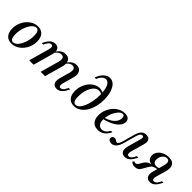

<svg xmlns="http://www.w3.org/2000/svg" viewBox="199 -1662 2704 2704"><g transform="rotate(45 1551.0 -310.0)"><path d="M184.7 11.3Q118.5 11.3 81.5 -30.6Q44.4 -72.6 44.4 -148.4Q44.4 -204 63.3 -254.4Q82.3 -304.8 115.7 -343.5Q149.2 -382.3 192.3 -404.4Q235.5 -426.6 283.1 -426.6Q349.2 -426.6 386.3 -384.3Q423.4 -341.9 423.4 -266.9Q423.4 -211.3 404.4 -160.9Q385.5 -110.5 352 -71.8Q318.5 -33.1 275.4 -10.9Q232.3 11.3 184.7 11.3ZM189.5 -17.7Q211.3 -17.7 232.7 -33.1Q254 -48.4 273 -75Q291.9 -101.6 306 -136.3Q320.2 -171 328.2 -210.5Q336.3 -250 336.3 -290.3Q336.3 -343.5 321.8 -370.6Q307.3 -397.6 279 -397.6Q257.3 -397.6 235.5 -382.3Q213.7 -366.9 195.2 -340.3Q176.6 -313.7 162.5 -279Q148.4 -244.4 140.3 -204.8Q132.3 -165.3 132.3 -125Q132.3 -71.8 146.8 -44.8Q161.3 -17.7 189.5 -17.7Z M1086.3 11.3Q1050.8 11.3 1030.6 -5.6Q1010.5 -22.6 1006 -53.6Q1001.6 -84.7 1012.1 -123.4L1054.8 -274.2Q1069.4 -326.6 1058.9 -353.6Q1048.4 -380.6 1012.9 -380.6Q985.5 -380.6 961.3 -363.7Q937.1 -346.8 916.9 -312.9L913.7 -331.5Q940.3 -379 975.4 -402.8Q1010.5 -426.6 1052.4 -426.6Q1091.9 -426.6 1116.1 -406.9Q1140.3 -387.1 1146.8 -351.2Q1153.2 -315.3 1140.3 -267.7L1095.2 -106.5Q1085.5 -72.6 1091.5 -53.6Q1097.6 -34.7 1119.4 -34.7Q1137.9 -34.7 1153.6 -48.4Q1169.4 -62.1 1183.9 -89.5L1199.2 -118.5H1228.2L1210.5 -83.9Q1195.2 -55.6 1177 -34.3Q1158.9 -12.9 1136.7 -0.8Q1114.5 11.3 1086.3 11.3ZM530.6 0 616.9 -308.9Q626.6 -341.9 620.6 -361.7Q614.5 -381.5 592.7 -381.5Q575 -381.5 558.9 -367.3Q542.7 -353.2 528.2 -325.8L512.9 -296.8H483.9L501.6 -331.5Q516.9 -360.5 535.1 -381.5Q553.2 -402.4 575.4 -414.5Q597.6 -426.6 625.8 -426.6Q661.3 -426.6 681.5 -409.7Q701.6 -392.7 706 -362.1Q710.5 -331.5 700 -291.9L617.7 0ZM758.9 0 835.5 -274.2Q850.8 -327.4 839.9 -354Q829 -380.6 794.4 -380.6Q766.9 -380.6 742.3 -363.7Q717.7 -346.8 697.6 -312.9L695.2 -331.5Q721.8 -379 756.5 -402.8Q791.1 -426.6 833.1 -426.6Q873.4 -426.6 897.6 -406.9Q921.8 -387.1 928.2 -351.6Q934.7 -316.1 921 -267.7L846 0Z M1427.4 11.3Q1362.9 11.3 1326.6 -31.5Q1290.3 -74.2 1290.3 -151.6Q1290.3 -207.3 1308.1 -256.9Q1325.8 -306.5 1356.9 -344.8Q1387.9 -383.1 1428.2 -404.8Q1468.5 -426.6 1512.9 -426.6Q1558.1 -426.6 1586.3 -402.4V-375Q1576.6 -383.9 1561.7 -389.1Q1546.8 -394.4 1529.8 -394.4Q1497.6 -394.4 1469.8 -374.2Q1441.9 -354 1421.4 -318.1Q1400.8 -282.3 1389.1 -233.9Q1377.4 -185.5 1377.4 -129.8Q1377.4 -72.6 1391.5 -45.2Q1405.6 -17.7 1434.7 -17.7Q1465.3 -17.7 1491.9 -45.2Q1518.5 -72.6 1538.7 -120.2Q1558.9 -167.7 1570.6 -229.8Q1582.3 -291.9 1582.3 -360.5Q1582.3 -429 1570.6 -477.4Q1558.9 -525.8 1537.1 -551.2Q1515.3 -576.6 1483.9 -576.6Q1453.2 -576.6 1426.6 -551.6Q1400 -526.6 1382.3 -479.8H1354Q1375 -547.6 1419.4 -589.1Q1463.7 -630.6 1513.7 -630.6Q1560.5 -630.6 1595.6 -596Q1630.6 -561.3 1650.4 -499.6Q1670.2 -437.9 1670.2 -357.3Q1670.2 -277.4 1652 -210.5Q1633.9 -143.5 1601.2 -93.5Q1568.5 -43.5 1524.2 -16.1Q1479.8 11.3 1427.4 11.3Z M1904 11.3Q1838.7 11.3 1802.4 -29.4Q1766.1 -70.2 1766.1 -143.5Q1766.1 -200 1786.3 -250.8Q1806.5 -301.6 1840.7 -341.5Q1875 -381.5 1919.8 -404Q1964.5 -426.6 2013.7 -426.6Q2059.7 -426.6 2083.9 -406.9Q2108.1 -387.1 2108.1 -349.2Q2108.1 -306.5 2075.8 -267.3Q2043.5 -228.2 1984.7 -198Q1925.8 -167.7 1845.2 -150L1846 -174.2Q1905.6 -191.9 1947.2 -218.5Q1988.7 -245.2 2010.5 -278.6Q2032.3 -312.1 2032.3 -350Q2032.3 -374.2 2023.4 -386.3Q2014.5 -398.4 1997.6 -398.4Q1972.6 -398.4 1947.6 -376.2Q1922.6 -354 1901.6 -317.7Q1880.6 -281.5 1868.1 -237.9Q1855.6 -194.4 1855.6 -150.8Q1855.6 -93.5 1877.4 -63.3Q1899.2 -33.1 1938.7 -33.1Q1971.8 -33.1 1998.8 -52.8Q2025.8 -72.6 2047.6 -112.9H2075.8Q2046.8 -51.6 2003.2 -20.2Q1959.7 11.3 1904 11.3Z M2175 11.3Q2146.8 11.3 2129.4 -1.6Q2112.1 -14.5 2112.1 -36.3Q2112.1 -54.8 2124.6 -66.9Q2137.1 -79 2157.3 -79Q2172.6 -79 2183.5 -72.6Q2194.4 -66.1 2203.2 -60.1Q2212.1 -54 2221.8 -54Q2233.1 -54 2241.5 -64.5Q2250 -75 2257.3 -91.5Q2264.5 -108.1 2269.4 -126.6L2321.8 -313.7Q2331.5 -348.4 2346.8 -373.8Q2362.1 -399.2 2384.7 -412.9Q2407.3 -426.6 2438.7 -426.6Q2471 -426.6 2490.3 -412.5Q2509.7 -398.4 2514.9 -371.8Q2520.2 -345.2 2508.9 -306.5L2452.4 -106.5Q2443.5 -72.6 2449.6 -53.6Q2455.6 -34.7 2477.4 -34.7Q2495.2 -34.7 2511.3 -48.4Q2527.4 -62.1 2541.9 -89.5L2557.3 -118.5H2586.3L2567.7 -83.9Q2553.2 -55.6 2535.1 -34.3Q2516.9 -12.9 2494.8 -0.8Q2472.6 11.3 2444.4 11.3Q2408.9 11.3 2388.7 -5.6Q2368.5 -22.6 2364.1 -53.6Q2359.7 -84.7 2370.2 -123.4L2426.6 -325.8Q2430.6 -341.1 2431 -353.2Q2431.5 -365.3 2425.4 -372.6Q2419.4 -379.8 2406.5 -379.8Q2392.7 -379.8 2382.3 -371.4Q2371.8 -362.9 2363.7 -346.8Q2355.6 -330.6 2349.2 -309.7L2298.4 -125Q2290.3 -96 2279 -71.4Q2267.7 -46.8 2252.8 -28.2Q2237.9 -9.7 2218.5 0.8Q2199.2 11.3 2175 11.3Z M2944.4 11.3Q2908.9 11.3 2888.7 -5.6Q2868.5 -22.6 2863.7 -53.6Q2858.9 -84.7 2870.2 -123.4L2917.7 -296Q2932.3 -345.2 2921.8 -371.8Q2911.3 -398.4 2879 -398.4Q2854 -398.4 2832.3 -382.3Q2810.5 -366.1 2797.2 -339.1Q2783.9 -312.1 2783.9 -279.8Q2783.9 -244.4 2801.2 -227.4Q2818.5 -210.5 2854 -210.5Q2868.5 -210.5 2883.1 -214.1Q2897.6 -217.7 2906.5 -223.4L2902.4 -199.2Q2886.3 -190.3 2860.5 -184.7Q2834.7 -179 2809.7 -179Q2756.5 -179 2727.4 -204.8Q2698.4 -230.6 2698.4 -276.6Q2698.4 -318.5 2723.8 -352.4Q2749.2 -386.3 2792.7 -406.5Q2836.3 -426.6 2889.5 -426.6Q2964.5 -426.6 2991.5 -382.7Q3018.5 -338.7 2995.2 -256.5L2952.4 -106.5Q2943.5 -72.6 2949.6 -53.6Q2955.6 -34.7 2977.4 -34.7Q2995.2 -34.7 3011.3 -48.4Q3027.4 -62.1 3041.9 -89.5L3057.3 -118.5H3086.3L3067.7 -83.9Q3053.2 -55.6 3035.1 -34.3Q3016.9 -12.9 2994.8 -0.8Q2972.6 11.3 2944.4 11.3ZM2641.9 11.3Q2597.6 11.3 2566.9 -16.9L2584.7 -41.9Q2598.4 -32.3 2611.3 -32.3Q2624.2 -32.3 2636.7 -42.7Q2649.2 -53.2 2659.7 -71.8L2678.2 -104Q2692.7 -129 2709.3 -145.2Q2725.8 -161.3 2751.6 -171.8Q2777.4 -182.3 2817.7 -187.9L2862.1 -185.5Q2837.9 -179.8 2823.8 -172.6Q2809.7 -165.3 2800 -154Q2790.3 -142.7 2779 -123.4L2733.1 -43.5Q2717.7 -14.5 2694.4 -1.6Q2671 11.3 2641.9 11.3Z"/></g></svg>

Font: Playfair 5pt SemiExpanded Light Medium
Style: Italic
Weight: 500
Italic angle: -15.6°
Version: Version 2.001;gftools[0.9.30]